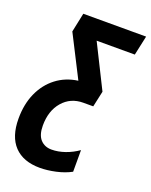

<svg xmlns="http://www.w3.org/2000/svg" viewBox="-172 -624 744 944"><g transform="rotate(20 200.0 -152.5)"><path d="M154.8 240.2Q67.9 240.2 21 191.2Q-25.9 142.1 -25.9 47.9Q-25.9 -27.8 0.5 -86.4Q26.9 -145 74.7 -181.6Q122.6 -218.3 187 -227.1L76.2 -444.8L97.2 -544.9H425.8L403.8 -442.9H204.1L316.9 -216.8L298.8 -133.8H247.1Q180.7 -133.8 139.4 -85.9Q98.1 -38.1 98.1 39.1Q98.1 88.4 120.1 112.3Q142.1 136.2 178.2 136.2Q212.9 136.2 249 123.5Q285.2 110.8 315.9 88.9V202.1Q281.7 220.7 237.5 230.5Q193.4 240.2 154.8 240.2Z"/></g></svg>

Font: Open Sans Condensed
Style: Bold Italic
Weight: 700
Width: 3
Italic angle: -12°
Designer: Monotype Design Team
Foundry: Monotype Imaging Inc.
Version: Version 3.003; ttfautohint (v1.8.4)